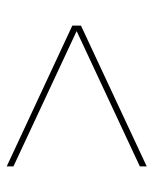

<svg xmlns="http://www.w3.org/2000/svg" viewBox="41 -687 478 600"><g transform="rotate(90 280.0 -387.0)"><path d="M60 -379.5V-401L500 -606.5V-585ZM500 -169 60 -374V-395.5L500 -190Z"/></g></svg>

Font: Bodoni Moda SC
Style: Regular
Weight: 400
Designer: Owen Earl
Foundry: indestructible type
Version: Version 2.005